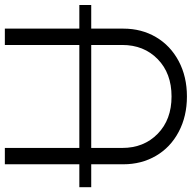

<svg xmlns="http://www.w3.org/2000/svg" viewBox="-22 -747 780 780"><g transform="rotate(-90 368.0 -357.0)"><path d="M737.6 -424.7V-376.4H641.7V-245.7Q641.7 -171.9 607.2 -113.3Q572.8 -54.7 509.8 -21.1Q446.7 12.4 366.1 12.4Q285.5 12.4 222.5 -21Q159.4 -54.3 125 -113.3Q90.6 -172.2 90.6 -245.7V-376.4H-2.5V-424.7H90.6V-727.3H157V-424.7H575.3V-727.3H641.7V-424.7ZM575.3 -376.4H157V-250.4Q157 -162.6 214.5 -106.4Q272 -50.1 366.1 -50.1Q460.2 -50.1 517.8 -106.4Q575.3 -162.6 575.3 -250.4Z"/></g></svg>

Font: Inter Light BETA
Style: Regular
Weight: 300
Designer: Rasmus Andersson
Foundry: rsms
Version: Version 3.011;git-f93a4a705